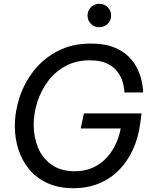

<svg xmlns="http://www.w3.org/2000/svg" viewBox="-20 -979 794 1009"><path d="M366 10Q288 10 230 -16.5Q172 -43 134 -88.5Q96 -134 77 -192.5Q58 -251 58 -316Q58 -393 83.5 -469.5Q109 -546 159.5 -609.5Q210 -673 284.5 -711.5Q359 -750 458 -750Q528 -750 576 -731.5Q624 -713 654 -683.5Q684 -654 700 -621.5Q716 -589 723 -559.5Q730 -530 731 -511.5Q732 -493 732 -493H634Q634 -493 632.5 -510Q631 -527 623.5 -552Q616 -577 597 -602.5Q578 -628 543 -645Q508 -662 452 -662Q380 -662 324.5 -632Q269 -602 232 -552Q195 -502 176 -442.5Q157 -383 157 -323Q157 -259 180 -203Q203 -147 251.5 -113Q300 -79 374 -79Q428 -79 470.5 -99Q513 -119 544 -154Q575 -189 594 -235Q613 -281 619 -333L622 -359L654 -304H404L421 -383H724L717 -330Q707 -256 679 -194Q651 -132 606 -86Q561 -40 500.5 -15Q440 10 366 10ZM502 -836Q475 -836 457.5 -854Q440 -872 440 -897Q440 -923 457.5 -941Q475 -959 502 -959Q528 -959 546 -941Q564 -923 564 -897Q564 -872 546 -854Q528 -836 502 -836Z"/></svg>

Font: Be Vietnam Pro Variable Thin
Style: Italic
Weight: 100
Italic angle: -12°
Designer: Lam Bao, Tony Le, Vietanh Nguyen
Foundry: Yellow Type Foundry
Version: Version 1.002